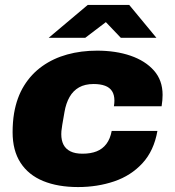

<svg xmlns="http://www.w3.org/2000/svg" viewBox="-20 -745 707 777"><path d="M296 12Q214 12 154.5 -12.5Q95 -37 63 -86.5Q31 -136 31 -210Q31 -230 32.5 -249.5Q34 -269 37 -287Q48 -351 77.5 -398.5Q107 -446 151.5 -477.5Q196 -509 252 -524.5Q308 -540 373 -540Q449 -540 508.5 -519.5Q568 -499 603 -459.5Q638 -420 638 -361Q638 -351 637 -339Q636 -327 634 -315H441Q442 -321 442.5 -327Q443 -333 443 -338Q443 -361 433.5 -376Q424 -391 405 -398Q386 -405 359 -405Q324 -405 300 -391.5Q276 -378 261.5 -352.5Q247 -327 241 -292Q235 -258 232 -240Q229 -222 228.5 -214.5Q228 -207 228 -202Q228 -177 237 -159.5Q246 -142 265 -132.5Q284 -123 314 -123Q347 -123 371 -132.5Q395 -142 410.5 -162.5Q426 -183 432 -215H617Q603 -135 556.5 -84.5Q510 -34 442 -11Q374 12 296 12ZM177 -592 335 -725H503L613 -592H469L384 -681H442L325 -592Z"/></svg>

Font: Archivo SemiBold Black
Style: Italic
Weight: 900
Italic angle: -10°
Version: Version 2.001